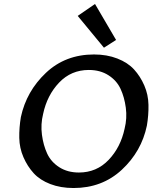

<svg xmlns="http://www.w3.org/2000/svg" viewBox="-20 -939 793 966"><path d="M503 -699 371 -859 458 -919 564 -738ZM350 7Q285 7 233 -13Q181 -33 149.5 -67.5Q118 -102 98 -148Q78 -194 77 -245Q76 -296 85 -350Q113 -480 211 -572.5Q309 -665 453 -665Q518 -665 570.5 -644.5Q623 -624 654.5 -589.5Q686 -555 706 -509Q726 -463 727 -411.5Q728 -360 719 -307Q692 -177 593 -85Q494 7 350 7ZM377 -71Q466 -71 526.5 -134.5Q587 -198 607 -292Q620 -344 613 -397Q606 -450 586.5 -492Q567 -534 525.5 -560.5Q484 -587 427 -587Q338 -587 277.5 -523.5Q217 -460 197 -366Q184 -314 191 -261Q198 -208 217.5 -166Q237 -124 278.5 -97.5Q320 -71 377 -71Z"/></svg>

Font: EauTestInfant Semibold
Style: Italic
Weight: 600
Italic angle: -12°
Designer: Christian Thalmann (Catharsis Fonts)
Version: Version 0.001;PS 000.001;hotconv 1.0.88;makeotf.lib2.5.64775